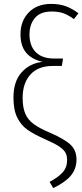

<svg xmlns="http://www.w3.org/2000/svg" viewBox="-20 -761 422 984"><path d="M382 -693 359 -663Q330 -684 305 -693Q280 -702 245 -702Q187 -702 159 -669Q131 -636 131 -583Q132 -524 164.5 -492.5Q197 -461 258 -461H303L297 -423H251Q175 -423 135.5 -378.5Q96 -334 96 -260Q96 -210 109.5 -178.5Q123 -147 153 -125Q183 -103 238 -80Q313 -47 342.5 -18.5Q372 10 372 57Q372 104 343.5 138.5Q315 173 253 203L234 171Q278 148 301 122.5Q324 97 324 59Q324 36 315 20.5Q306 5 283 -10.5Q260 -26 214 -46Q155 -72 121.5 -95.5Q88 -119 68.5 -158Q49 -197 49 -261Q49 -344 91 -390.5Q133 -437 198 -444Q142 -457 113.5 -491.5Q85 -526 85 -585Q85 -654 127.5 -697.5Q170 -741 242 -741Q285 -741 317.5 -729Q350 -717 382 -693Z"/></svg>

Font: Fira Sans Condensed ExtraLight
Style: Regular
Weight: 275
Width: 3
Designer: Carrois Corporate & Edenspiekermann AG
Foundry: Carrois Corporate GbR & Edenspiekermann AG
Version: Version 4.203